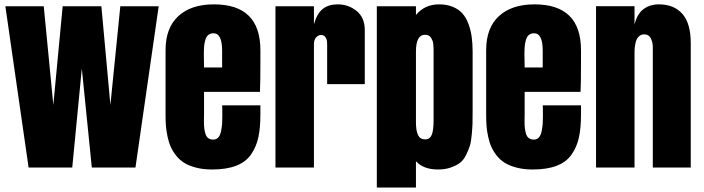

<svg xmlns="http://www.w3.org/2000/svg" viewBox="-20 -761 3196 872"><path d="M440.4 -732.4 481.4 -284.7 526.4 -732.4H700.7L595.2 0H397L351.6 -449.7L308.1 0H109.9L4.4 -732.4H178.7L222.2 -284.7L264.6 -732.4Z M942.9 8.8Q903.8 8.8 872.1 0.7Q840.3 -7.3 818.6 -20.3Q796.9 -33.2 781 -53Q765.1 -72.8 755.9 -93.3Q746.6 -113.8 741 -140.1Q735.4 -166.5 733.6 -189Q731.9 -211.4 731.9 -238.8V-533.2Q731.9 -634.3 789.8 -687.7Q847.7 -741.2 951.7 -741.2Q1162.6 -741.2 1162.6 -533.2V-480Q1162.6 -380.9 1160.6 -343.8H906.7V-241.2Q906.7 -236.3 906.5 -225.3Q906.2 -214.4 906.2 -208.5Q906.2 -190.9 907.7 -178.5Q909.2 -166 913.1 -153.1Q917 -140.1 926 -133.5Q935.1 -127 948.7 -127Q962.9 -127 971.7 -137Q980.5 -147 984.1 -165.8Q987.8 -184.6 988.8 -199.2Q989.7 -213.9 989.7 -235.8Q989.7 -278.8 988.8 -282.7H1162.6V-241.2Q1162.6 -180.2 1153.3 -137.2Q1144 -94.2 1120.4 -59.8Q1096.7 -25.4 1052.7 -8.3Q1008.8 8.8 942.9 8.8ZM949.7 -609.9Q936 -609.9 926.8 -602.8Q917.5 -595.7 913.1 -581.5Q908.7 -567.4 907.2 -552.5Q905.8 -537.6 905.8 -516.1Q905.8 -505.9 906.2 -485.4Q906.7 -464.8 906.7 -454.6H988.8V-530.8Q988.8 -609.9 949.7 -609.9Z M1231 0V-732.4H1405.8V-650.9Q1420.4 -701.2 1446.8 -721.2Q1473.1 -741.2 1513.7 -741.2Q1562.5 -741.2 1599.6 -711.2Q1636.7 -681.2 1636.7 -624V-378.9H1465.8V-554.2Q1465.8 -567.4 1464.6 -576.4Q1463.4 -585.4 1456.8 -593.8Q1450.2 -602.1 1438 -602.1Q1425.3 -602.1 1415.5 -590.8Q1405.8 -579.6 1405.8 -560.1V0Z M1869.1 90.8H1691.4V-732.4H1869.1V-692.9Q1908.7 -741.2 1974.1 -741.2Q2009.3 -741.2 2036.4 -730Q2063.5 -718.8 2080.3 -699.7Q2097.2 -680.7 2107.7 -652.3Q2118.2 -624 2122.3 -593.3Q2126.5 -562.5 2126.5 -524.9V-256.8Q2126.5 -255.9 2126.5 -254.4Q2126.5 -219.2 2126 -200.9Q2125.5 -182.6 2122.6 -149.9Q2119.6 -117.2 2114 -99.1Q2108.4 -81.1 2096.9 -57.4Q2085.4 -33.7 2069.1 -21.5Q2052.7 -9.3 2027.3 -0.2Q2002 8.8 1969.2 8.8Q1903.3 8.8 1869.1 -28.8ZM1869.1 -526.9Q1869.1 -526.9 1869.1 -206.1Q1869.1 -166.5 1878.7 -147.2Q1888.2 -127.9 1911.1 -127.9Q1931.6 -127.9 1940.4 -147.7Q1949.2 -167.5 1949.2 -213.9V-524.9Q1949.2 -536.1 1949 -541Q1948.7 -545.9 1948 -557.4Q1947.3 -568.8 1944.8 -575Q1942.4 -581.1 1938.2 -588.6Q1934.1 -596.2 1927 -599.6Q1919.9 -603 1910.2 -603Q1869.1 -603 1869.1 -526.9Z M2398.9 8.8Q2359.9 8.8 2328.1 0.7Q2296.4 -7.3 2274.7 -20.3Q2252.9 -33.2 2237.1 -53Q2221.2 -72.8 2211.9 -93.3Q2202.6 -113.8 2197 -140.1Q2191.4 -166.5 2189.7 -189Q2188 -211.4 2188 -238.8V-533.2Q2188 -634.3 2245.8 -687.7Q2303.7 -741.2 2407.7 -741.2Q2618.7 -741.2 2618.7 -533.2V-480Q2618.7 -380.9 2616.7 -343.8H2362.8V-241.2Q2362.8 -236.3 2362.5 -225.3Q2362.3 -214.4 2362.3 -208.5Q2362.3 -190.9 2363.8 -178.5Q2365.2 -166 2369.1 -153.1Q2373 -140.1 2382.1 -133.5Q2391.1 -127 2404.8 -127Q2418.9 -127 2427.7 -137Q2436.5 -147 2440.2 -165.8Q2443.8 -184.6 2444.8 -199.2Q2445.8 -213.9 2445.8 -235.8Q2445.8 -278.8 2444.8 -282.7H2618.7V-241.2Q2618.7 -180.2 2609.4 -137.2Q2600.1 -94.2 2576.4 -59.8Q2552.7 -25.4 2508.8 -8.3Q2464.8 8.8 2398.9 8.8ZM2405.8 -609.9Q2392.1 -609.9 2382.8 -602.8Q2373.5 -595.7 2369.1 -581.5Q2364.7 -567.4 2363.3 -552.5Q2361.8 -537.6 2361.8 -516.1Q2361.8 -505.9 2362.3 -485.4Q2362.8 -464.8 2362.8 -454.6H2444.8V-530.8Q2444.8 -609.9 2405.8 -609.9Z M2687 0V-732.9H2861.8V-648.9Q2872.6 -696.3 2901.6 -718.8Q2930.7 -741.2 2972.2 -741.2Q3041 -741.2 3079.1 -698Q3117.2 -654.8 3117.2 -564.9V0H2944.8V-546.9Q2944.8 -569.8 2935.5 -587.4Q2926.3 -605 2905.8 -605Q2893.1 -605 2884.3 -597.9Q2875.5 -590.8 2871.3 -581.8Q2867.2 -572.8 2864.7 -558.1Q2862.3 -543.5 2862.1 -535.6Q2861.8 -527.8 2861.8 -515.1V0Z"/></svg>

Font: Anton
Style: Regular
Weight: 400
Foundry: vernon adams
Version: Version 1.000